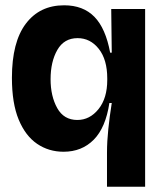

<svg xmlns="http://www.w3.org/2000/svg" viewBox="-20 -559 607 725"><path d="M384 146V17Q384 -24 389 -72Q394 -120 402 -170H393Q379 -77 334 -31.5Q289 14 220 14Q164 14 120 -16Q76 -46 50.5 -107.5Q25 -169 25 -265Q25 -400 77.5 -469.5Q130 -539 222 -539Q294 -539 336.5 -495.5Q379 -452 396 -360H402L400 -525H528V-330V146ZM272 -106Q319 -106 352 -147Q385 -188 385 -257V-263Q385 -334 353 -374.5Q321 -415 273 -415Q222 -415 196.5 -370.5Q171 -326 171 -260Q171 -196 196 -151Q221 -106 272 -106Z"/></svg>

Font: Bricolage Grotesque 96pt Bricolage Grotesque 48pt Regular
Style: Bold
Weight: 700
Designer: Mathieu Triay
Foundry: Atelier Triay
Version: Version 1.001; ttfautohint (v1.8.4.7-5d5b);gftools[0.9.33.de